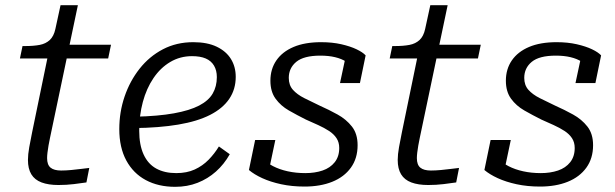

<svg xmlns="http://www.w3.org/2000/svg" viewBox="-20 -710 2376 742"><path d="M206 5Q167 5 140.5 -5Q114 -15 101 -36.5Q88 -58 88 -92Q88 -113 93 -141Q98 -169 104 -198L171 -523L214 -537H409L398 -484H57L67 -532H77Q110 -532 133.5 -536.5Q157 -541 172.5 -555.5Q188 -570 194 -598L214 -690H281L173 -176Q170 -162 167.5 -147.5Q165 -133 163.5 -120.5Q162 -108 162 -99Q162 -73 175.5 -62Q189 -51 216 -51Q234 -51 255.5 -53Q277 -55 296 -57.5Q315 -60 325 -61L314 -5Q294 -2 265.5 1.5Q237 5 206 5Z M657 12Q592 12 543.5 -14Q495 -40 468 -90Q441 -140 441 -211Q441 -277 461.5 -337Q482 -397 519.5 -444.5Q557 -492 609.5 -519.5Q662 -547 727 -547Q781 -547 817.5 -529.5Q854 -512 872.5 -482Q891 -452 891 -413Q891 -365 866 -328Q841 -291 792 -266Q743 -241 669 -228.5Q595 -216 497 -215L503 -259Q591 -261 652 -272Q713 -283 749.5 -302Q786 -321 802 -348.5Q818 -376 818 -412Q818 -438 807 -456.5Q796 -475 775 -484Q754 -493 722 -493Q676 -493 638 -470.5Q600 -448 573 -408Q546 -368 532 -316Q518 -264 518 -205Q518 -150 535 -113Q552 -76 584 -58.5Q616 -41 661 -41Q702 -41 732.5 -55Q763 -69 786 -92.5Q809 -116 826 -144L868 -114Q846 -75 814.5 -47Q783 -19 743.5 -3.5Q704 12 657 12Z M1157 11Q1108 11 1066.5 2Q1025 -7 993.5 -21.5Q962 -36 942 -53L966 -169H1044L1016 -36Q1001 -44 995 -53.5Q989 -63 990 -74.5Q991 -86 995 -98Q1010 -81 1035 -68Q1060 -55 1092 -48Q1124 -41 1160 -41Q1197 -41 1226.5 -51Q1256 -61 1273.5 -83Q1291 -105 1291 -138Q1291 -160 1280.5 -176Q1270 -192 1251.5 -204Q1233 -216 1210 -226.5Q1187 -237 1162 -248Q1128 -265 1096.5 -283Q1065 -301 1045 -328.5Q1025 -356 1025 -398Q1025 -443 1048 -476.5Q1071 -510 1114.5 -528.5Q1158 -547 1221 -547Q1264 -547 1299 -539Q1334 -531 1358 -519.5Q1382 -508 1393 -496L1371 -389H1294L1316 -492Q1324 -491 1332 -484.5Q1340 -478 1344.5 -467.5Q1349 -457 1348 -444Q1336 -460 1318 -471.5Q1300 -483 1275 -489Q1250 -495 1218 -495Q1154 -495 1125 -471Q1096 -447 1096 -409Q1096 -381 1112 -363Q1128 -345 1155.5 -331Q1183 -317 1215 -302Q1251 -286 1284.5 -267.5Q1318 -249 1340 -221Q1362 -193 1362 -149Q1362 -98 1336 -62Q1310 -26 1264 -7.5Q1218 11 1157 11Z M1635 5Q1596 5 1569.5 -5Q1543 -15 1530 -36.5Q1517 -58 1517 -92Q1517 -113 1522 -141Q1527 -169 1533 -198L1600 -523L1643 -537H1838L1827 -484H1486L1496 -532H1506Q1539 -532 1562.5 -536.5Q1586 -541 1601.5 -555.5Q1617 -570 1623 -598L1643 -690H1710L1602 -176Q1599 -162 1596.5 -147.5Q1594 -133 1592.5 -120.5Q1591 -108 1591 -99Q1591 -73 1604.5 -62Q1618 -51 1645 -51Q1663 -51 1684.5 -53Q1706 -55 1725 -57.5Q1744 -60 1754 -61L1743 -5Q1723 -2 1694.5 1.5Q1666 5 1635 5Z M2067 11Q2018 11 1976.5 2Q1935 -7 1903.5 -21.5Q1872 -36 1852 -53L1876 -169H1954L1926 -36Q1911 -44 1905 -53.5Q1899 -63 1900 -74.5Q1901 -86 1905 -98Q1920 -81 1945 -68Q1970 -55 2002 -48Q2034 -41 2070 -41Q2107 -41 2136.5 -51Q2166 -61 2183.5 -83Q2201 -105 2201 -138Q2201 -160 2190.5 -176Q2180 -192 2161.5 -204Q2143 -216 2120 -226.5Q2097 -237 2072 -248Q2038 -265 2006.5 -283Q1975 -301 1955 -328.5Q1935 -356 1935 -398Q1935 -443 1958 -476.5Q1981 -510 2024.5 -528.5Q2068 -547 2131 -547Q2174 -547 2209 -539Q2244 -531 2268 -519.5Q2292 -508 2303 -496L2281 -389H2204L2226 -492Q2234 -491 2242 -484.5Q2250 -478 2254.5 -467.5Q2259 -457 2258 -444Q2246 -460 2228 -471.5Q2210 -483 2185 -489Q2160 -495 2128 -495Q2064 -495 2035 -471Q2006 -447 2006 -409Q2006 -381 2022 -363Q2038 -345 2065.5 -331Q2093 -317 2125 -302Q2161 -286 2194.5 -267.5Q2228 -249 2250 -221Q2272 -193 2272 -149Q2272 -98 2246 -62Q2220 -26 2174 -7.5Q2128 11 2067 11Z"/></svg>

Font: Roboto Serif 20pt Light
Style: Italic
Weight: 300
Italic angle: -10°
Version: Version 1.007